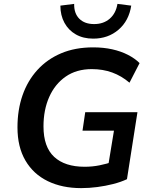

<svg xmlns="http://www.w3.org/2000/svg" viewBox="-20 -959 776 989"><path d="M398 10Q300 10 226 -26Q152 -62 111 -132Q70 -202 70 -303Q70 -393 96 -468Q122 -543 172.5 -598.5Q223 -654 295 -684.5Q367 -715 460 -715Q513 -715 558 -705Q603 -695 639 -676.5Q675 -658 699 -634L647 -533Q606 -568 558 -585.5Q510 -603 453 -603Q374 -603 318.5 -564.5Q263 -526 233.5 -459.5Q204 -393 204 -308Q204 -202 259 -151Q314 -100 416 -100Q456 -100 493 -107.5Q530 -115 565 -127L532 -73L567 -286H405L419 -381H688L634 -36Q602 -21 562.5 -11Q523 -1 481 4.5Q439 10 398 10ZM460 -760Q409 -760 371 -781.5Q333 -803 312 -841.5Q291 -880 291 -930L362 -939Q361 -890 388.5 -862.5Q416 -835 465 -835Q513 -835 545 -862.5Q577 -890 585 -939L656 -930Q644 -852 590.5 -806Q537 -760 460 -760Z"/></svg>

Font: Nunito Sans 12pt
Style: Bold Italic
Weight: 700
Italic angle: -9°
Designer: Vernon Adams
Foundry: Vernon Adams
Version: Version 3.101;gftools[0.9.27]